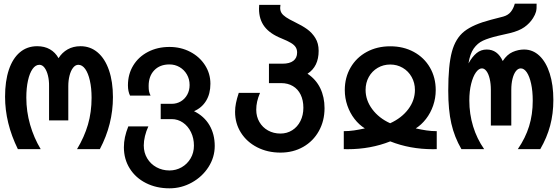

<svg xmlns="http://www.w3.org/2000/svg" viewBox="-20 -810 3040 1043"><path d="M405.5 -458Q389.5 -458 377 -442Q364.5 -426 357.8 -399.5Q351 -373 351 -342V-156H246.5V-342Q247 -373 240.5 -399.5Q234 -426 222 -442Q210 -458 194 -458Q173 -458 157 -435.5Q141 -413 132 -372.5Q123 -332 123 -279.5Q123 -204.5 143.5 -133Q164 -61.5 201 0H77Q7.5 -141.5 7.5 -284.5Q7.5 -369.5 28.2 -431.2Q49 -493 88.2 -526Q127.5 -559 182 -559Q222 -559 251.2 -542.2Q280.5 -525.5 298 -494Q317 -524.5 347.5 -541.8Q378 -559 417.5 -559Q471 -559 510.8 -525Q550.5 -491 572 -428.5Q593.5 -366 593.5 -282.5Q593.5 -134.5 522.5 0H398.5Q438 -65.5 457.8 -133.2Q477.5 -201 477.5 -279Q477.5 -331.5 468.2 -372.2Q459 -413 442.8 -435.5Q426.5 -458 405.5 -458Z M653 -10Q653 -37.5 658.8 -64.8Q664.5 -92 677 -123.5H786Q774 -98 767.5 -70.8Q761 -43.5 761 -20Q761 19 779.5 50Q798 81 830 98.5Q862 116 900.5 116Q936.5 116 967 98.5Q997.5 81 1015.5 50.2Q1033.5 19.5 1033.5 -19Q1033.5 -59 1017.5 -92Q1001.5 -125 973.8 -144Q946 -163 912.5 -163H853V-246H912.5Q940 -246 962.2 -259.2Q984.5 -272.5 997.2 -295.8Q1010 -319 1010 -348Q1010 -380 995.2 -405.5Q980.5 -431 955.5 -445.5Q930.5 -460 900.5 -460Q848.5 -460 818 -428.2Q787.5 -396.5 787.5 -343Q787.5 -324 789.5 -314Q791.5 -304 798 -290.5H686.5Q675 -313.5 675 -346.5Q675 -407 703.8 -454.2Q732.5 -501.5 784 -528.2Q835.5 -555 900.5 -555Q962.5 -555 1013.2 -528.5Q1064 -502 1093.5 -456.2Q1123 -410.5 1123 -355Q1123 -300.5 1099.5 -262.2Q1076 -224 1034 -206Q1089 -179 1117.8 -130Q1146.5 -81 1146.5 -17Q1146.5 44 1112.8 97Q1079 150 1022.2 181.5Q965.5 213 900.5 213Q829.5 213 773 184.5Q716.5 156 684.8 105.2Q653 54.5 653 -10Z M1257 -202.5Q1257 -226 1261.8 -249.8Q1266.5 -273.5 1277 -305.5H1392.5Q1381.5 -279.5 1376.8 -258Q1372 -236.5 1372 -213.5Q1372 -177 1389 -147.5Q1406 -118 1436 -101.2Q1466 -84.5 1503.5 -84.5Q1539 -84.5 1567.5 -102.5Q1596 -120.5 1612 -152.5Q1628 -184.5 1628 -224.5Q1628 -265.5 1613.2 -295.8Q1598.5 -326 1571.2 -342.2Q1544 -358.5 1507.5 -358.5H1441V-464H1514.5Q1553.5 -464 1573.8 -479.8Q1594 -495.5 1594 -524.5Q1594 -541.5 1586 -554Q1578 -566.5 1560 -577.2Q1542 -588 1510 -601Q1447 -626 1417 -665.2Q1387 -704.5 1387 -762.5Q1387 -768.5 1388 -783.5H1503.5Q1502 -775.5 1502 -767.5Q1502 -751.5 1509.2 -739.8Q1516.5 -728 1533.5 -716.5Q1550.5 -705 1582.5 -689.5Q1621 -671 1648 -651.8Q1675 -632.5 1693 -603.5Q1711 -574.5 1711 -534Q1711 -448.5 1650.5 -409.5Q1696.5 -379 1719.8 -330.8Q1743 -282.5 1743 -222.5Q1743 -153.5 1712.2 -98.2Q1681.5 -43 1627 -12Q1572.5 19 1503.5 19Q1433.5 19 1377.2 -9.8Q1321 -38.5 1289 -89Q1257 -139.5 1257 -202.5Z M1962 -112.5Q1930.5 -132 1905.8 -164Q1881 -196 1867 -236.5Q1853 -277 1853 -320.5Q1853 -389 1884.5 -443.2Q1916 -497.5 1972.2 -528Q2028.5 -558.5 2100 -558.5Q2171.5 -558.5 2227.8 -528Q2284 -497.5 2315.5 -443.2Q2347 -389 2347 -320.5Q2347 -277 2333 -236.5Q2319 -196 2294.2 -164Q2269.5 -132 2238.5 -112.5Q2270 -105.5 2296.8 -101.5Q2323.5 -97.5 2352.5 -97.5V0L2332 0.5Q2207 0.5 2100 -42Q1993 0.5 1868 0.5L1847.5 0V-97.5Q1876 -97.5 1903 -101.5Q1930 -105.5 1962 -112.5ZM2099.5 -140.5Q2162 -169 2198 -217Q2234 -265 2234 -321.5Q2234 -360 2216.2 -391.8Q2198.5 -423.5 2167.8 -441.5Q2137 -459.5 2100 -459.5Q2062.5 -459.5 2031.8 -441.5Q2001 -423.5 1983.5 -392Q1966 -360.5 1966 -321.5Q1966 -265.5 2002.2 -216.8Q2038.5 -168 2099.5 -140.5Z M2415 -317.5Q2415 -455.5 2434.8 -528.8Q2454.5 -602 2502.5 -639.8Q2550.5 -677.5 2646.5 -702.5L2714 -720Q2740.5 -727.5 2755 -745.8Q2769.5 -764 2776.5 -790H2895Q2896 -762.5 2891.8 -746.5Q2887.5 -730.5 2875.5 -711.5Q2857.5 -683 2828.5 -662.5Q2799.5 -642 2749.5 -630L2684 -615Q2633.5 -603 2603.8 -589.2Q2574 -575.5 2553.5 -546.5Q2533 -517.5 2525 -465.5Q2545.5 -502.5 2569.2 -521.8Q2593 -541 2624 -541Q2682.5 -541 2711 -478.5Q2734 -514 2764.8 -527.5Q2795.5 -541 2827 -541Q2874.5 -541 2910.5 -507Q2946.5 -473 2966.2 -411Q2986 -349 2986 -267Q2986 -192.5 2968.5 -127.2Q2951 -62 2915 0H2793Q2834.5 -60.5 2854.2 -124.2Q2874 -188 2874 -263Q2874 -315.5 2865.2 -355.2Q2856.5 -395 2841.8 -416.8Q2827 -438.5 2809 -438.5Q2794 -438.5 2782.2 -423.2Q2770.5 -408 2764 -381.5Q2757.5 -355 2757.5 -322V-128H2646.5V-322Q2646.5 -355 2640.2 -381.8Q2634 -408.5 2622.8 -423.5Q2611.5 -438.5 2598 -438.5Q2581 -438.5 2565.2 -416.5Q2549.5 -394.5 2539.5 -354.8Q2529.5 -315 2529.5 -264Q2529.5 -191 2550 -123.8Q2570.5 -56.5 2610 0H2486.5Q2448.5 -65.5 2431.8 -138.8Q2415 -212 2415 -317.5Z"/></svg>

Font: JuliaMono SemiBold
Style: Regular
Weight: 600
Monospace: yes
Designer: cormullion
Foundry: corm
Version: Version 0.055; ttfautohint (v1.8.4)